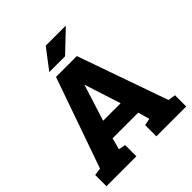

<svg xmlns="http://www.w3.org/2000/svg" viewBox="-238 -1052 1208 1208"><g transform="rotate(-45 366.0 -448.0)"><path d="M11.2 0V-100.1L61 -107.4L272.9 -710.9H458.5L670.9 -107.4L720.7 -100.1V0H455.1V-100.1L501.5 -108.9L480 -186H251.5L231 -108.9L277.3 -100.1V0ZM287.6 -306.2H443.4L374 -521.5L366.2 -546.4H363.3L355 -519ZM264.6 -762.2 366.2 -895.5H541L542 -892.6L405.3 -762.2Z"/></g></svg>

Font: Roboto Slab Black
Style: Regular
Weight: 900
Designer: Google
Version: Version 2.000; ttfautohint (v1.8.1.43-b0c9)